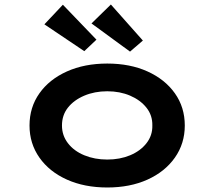

<svg xmlns="http://www.w3.org/2000/svg" viewBox="-20 -822 951 852"><path d="M456 10Q355 10 277 -25Q199 -60 155 -122.5Q111 -185 111 -265Q111 -346 155 -408Q199 -470 277 -505Q355 -540 456 -540Q557 -540 634.5 -505Q712 -470 756 -408Q800 -346 800 -265Q800 -185 756 -122.5Q712 -60 634.5 -25Q557 10 456 10ZM456 -114Q512 -114 557.5 -133Q603 -152 630 -186.5Q657 -221 656 -265Q657 -310 630 -344Q603 -378 557.5 -397.5Q512 -417 456 -417Q400 -417 354 -397.5Q308 -378 281.5 -344.5Q255 -311 255 -265Q255 -221 281.5 -186.5Q308 -152 354 -133Q400 -114 456 -114ZM557 -593 386 -718 472 -802 614 -642ZM354 -595 177 -714 259 -801 408 -646Z"/></svg>

Font: Lexend Tera SemiBold
Style: Regular
Weight: 600
Version: Version 1.007